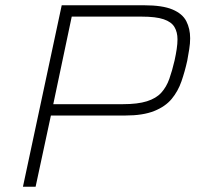

<svg xmlns="http://www.w3.org/2000/svg" viewBox="-20 -708 751 728"><path d="M67 0 214 -688H527Q596 -688 634 -672Q672 -656 686.5 -627.5Q701 -599 701 -563Q701 -543 697.5 -521.5Q694 -500 690 -478Q681 -437 668 -399.5Q655 -362 631 -333Q607 -304 564.5 -287Q522 -270 455 -270H173L115 0ZM182 -313H446Q502 -313 537 -324Q572 -335 591.5 -356.5Q611 -378 622 -409Q633 -440 642 -479Q647 -502 650 -522Q653 -542 653 -559Q653 -586 641.5 -605.5Q630 -625 600.5 -635Q571 -645 517 -645H252Z"/></svg>

Font: Saira SemiExpanded ExtraLight
Style: Italic
Weight: 250
Width: 6
Italic angle: -12°
Designer: Hector Gatti with collaboration of the Omnibus-Type team
Foundry: Omnibus-Type
Version: Version 1.101